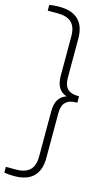

<svg xmlns="http://www.w3.org/2000/svg" viewBox="-174 -868 645 1148"><g transform="rotate(15 148.0 -294.0)"><path d="M294 -331V-291.5H288Q244.5 -291.5 222.5 -270Q200.5 -248.5 200.5 -203V75Q200.5 152 160.8 191Q121 230 42.5 230Q6.5 230 -19.5 225V189.5H42Q100 189.5 128.2 162.5Q156.5 135.5 156.5 78V-200.5Q156.5 -245.5 172.5 -273Q188.5 -300.5 222 -311.5Q188.5 -322.5 172.5 -349.8Q156.5 -377 156.5 -422V-666Q156.5 -723.5 128.2 -750.5Q100 -777.5 42 -777.5H-19.5V-813Q6.5 -818 42.5 -818Q121 -818 160.8 -779Q200.5 -740 200.5 -663V-419.5Q200.5 -374 222.5 -352.5Q244.5 -331 288 -331Z"/></g></svg>

Font: Encode Sans Semi Condensed ExLight
Style: Regular
Weight: 275
Width: 4
Designer: Multiple Designers
Foundry: Impallari Type
Version: Version 2.000